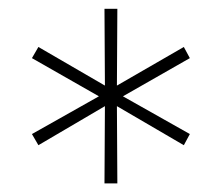

<svg xmlns="http://www.w3.org/2000/svg" viewBox="-20 -727 505 437"><path d="M217.8 -309.6 218.8 -485.4 67.4 -396.5 52.7 -421.9 205.1 -507.8 52.7 -594.7 67.4 -620.1 218.8 -532.2 217.8 -707H247.1L246.1 -532.2L398.4 -620.1L412.1 -594.7L259.8 -507.8L412.1 -421.9L398.4 -396.5L246.1 -485.4L247.1 -309.6Z"/></svg>

Font: Pretendard JP Thin
Style: Regular
Weight: 100
Designer: Base glyphs from Inter by Rasmus Andersson; Hangeul glyphs from Noto Sans CJK(Source Han Sans) by Jang Soo-young and Kan
Foundry: Kil Hyung-jin
Version: Version 1.309